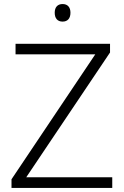

<svg xmlns="http://www.w3.org/2000/svg" viewBox="-20 -931 615 951"><path d="M290 -911C265 -911 251 -895 251 -868C251 -840 265 -824 290 -824C315 -824 329 -840 329 -868C329 -895 315 -911 290 -911ZM536 0V-53H110L525 -671V-714H57V-662H452L37 -43V0Z"/></svg>

Font: Noto Sans Malayalam Light
Style: Regular
Weight: 300
Designer: Jelle Bosma - Monotype Design Team
Foundry: Monotype Imaging Inc.
Version: Version 2.104